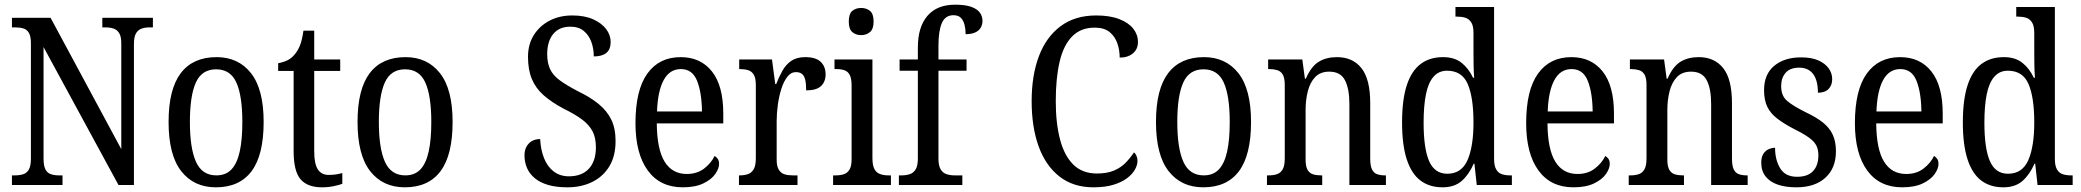

<svg xmlns="http://www.w3.org/2000/svg" viewBox="-20 -790 8887 820"><path d="M31 0V-41H43Q64 -41 79.5 -46Q95 -51 103.5 -66.5Q112 -82 112 -113V-605Q112 -635 103.5 -649.5Q95 -664 80 -668.5Q65 -673 45 -673H31V-714H196L498 -153V-605Q498 -634 489 -648.5Q480 -663 465 -668Q450 -673 431 -673H417V-714H633V-673H618Q599 -673 584 -667.5Q569 -662 560.5 -647Q552 -632 552 -601V0H486L166 -589V-113Q166 -82 174 -66.5Q182 -51 197.5 -46Q213 -41 232 -41H247V0Z M902 10Q808 10 754 -59Q700 -128 700 -269Q700 -409 752 -477.5Q804 -546 905 -546Q998 -546 1052 -477.5Q1106 -409 1106 -269Q1106 -128 1054.5 -59Q1003 10 902 10ZM904 -41Q945 -41 969 -67Q993 -93 1004 -143.5Q1015 -194 1015 -269Q1015 -381 989.5 -437.5Q964 -494 903 -494Q842 -494 816.5 -437.5Q791 -381 791 -269Q791 -157 817 -99Q843 -41 904 -41Z M1355 10Q1293 10 1263.5 -24.5Q1234 -59 1234 -145V-487H1168V-520Q1190 -524 1207.5 -532.5Q1225 -541 1238 -557Q1252 -573 1261 -595.5Q1270 -618 1276 -659H1322V-536H1433V-487H1322V-143Q1322 -90 1337.5 -66.5Q1353 -43 1383 -43Q1401 -43 1414.5 -45Q1428 -47 1442 -51V-5Q1429 0 1405.5 5Q1382 10 1355 10Z M1709 10Q1615 10 1561 -59Q1507 -128 1507 -269Q1507 -409 1559 -477.5Q1611 -546 1712 -546Q1805 -546 1859 -477.5Q1913 -409 1913 -269Q1913 -128 1861.5 -59Q1810 10 1709 10ZM1711 -41Q1752 -41 1776 -67Q1800 -93 1811 -143.5Q1822 -194 1822 -269Q1822 -381 1796.5 -437.5Q1771 -494 1710 -494Q1649 -494 1623.5 -437.5Q1598 -381 1598 -269Q1598 -157 1624 -99Q1650 -41 1711 -41Z M2403 10Q2356 10 2321.5 0Q2287 -10 2264.5 -28.5Q2242 -47 2231 -72Q2220 -97 2220 -127Q2220 -148 2228.5 -163.5Q2237 -179 2251.5 -187.5Q2266 -196 2287 -196Q2289 -151 2303.5 -114.5Q2318 -78 2345 -57.5Q2372 -37 2410 -37Q2465 -37 2495 -69.5Q2525 -102 2525 -161Q2525 -202 2510.5 -229.5Q2496 -257 2466 -279.5Q2436 -302 2387 -326Q2336 -353 2302 -383Q2268 -413 2251.5 -452.5Q2235 -492 2235 -547Q2235 -601 2260 -640.5Q2285 -680 2327.5 -702Q2370 -724 2424 -724Q2477 -724 2513.5 -707.5Q2550 -691 2569 -665.5Q2588 -640 2588 -611Q2588 -579 2569.5 -564Q2551 -549 2516 -549Q2516 -582 2505.5 -611Q2495 -640 2473 -658Q2451 -676 2416 -676Q2368 -676 2342.5 -644.5Q2317 -613 2317 -559Q2317 -522 2329 -495.5Q2341 -469 2370 -447.5Q2399 -426 2449 -400Q2501 -375 2536.5 -346Q2572 -317 2590.5 -279.5Q2609 -242 2609 -188Q2609 -124 2583 -80.5Q2557 -37 2510.5 -13.5Q2464 10 2403 10Z M2896 10Q2799 10 2746.5 -62Q2694 -134 2694 -264Q2694 -405 2744.5 -475.5Q2795 -546 2887 -546Q2972 -546 3020.5 -485Q3069 -424 3069 -305V-263H2785Q2786 -152 2818.5 -99.5Q2851 -47 2913 -47Q2957 -47 2987 -70Q3017 -93 3032 -124Q3039 -120 3045 -112Q3051 -104 3051 -90Q3051 -70 3034.5 -46.5Q3018 -23 2983.5 -6.5Q2949 10 2896 10ZM2978 -314Q2977 -395 2957 -445Q2937 -495 2888 -495Q2840 -495 2814.5 -448Q2789 -401 2786 -314Z M3136 0V-41H3139Q3158 -41 3173.5 -46Q3189 -51 3198.5 -66.5Q3208 -82 3208 -114V-427Q3208 -457 3199 -471.5Q3190 -486 3174.5 -490.5Q3159 -495 3139 -495H3137V-536H3277L3291 -431H3295Q3307 -462 3322 -488.5Q3337 -515 3360 -530.5Q3383 -546 3419 -546Q3464 -546 3485 -526Q3506 -506 3506 -472Q3506 -441 3486.5 -422.5Q3467 -404 3423 -404Q3423 -432 3419 -449Q3415 -466 3405.5 -474Q3396 -482 3379 -482Q3358 -482 3342.5 -462Q3327 -442 3317 -410.5Q3307 -379 3302 -342.5Q3297 -306 3297 -273V-108Q3297 -79 3306.5 -64.5Q3316 -50 3331 -45.5Q3346 -41 3365 -41H3386V0Z M3538 0V-41H3549Q3569 -41 3584 -46Q3599 -51 3608 -65.5Q3617 -80 3617 -110V-425Q3617 -455 3609 -470Q3601 -485 3586.5 -490Q3572 -495 3552 -495H3544V-536H3706V-115Q3706 -84 3714.5 -68Q3723 -52 3739 -46.5Q3755 -41 3774 -41H3785V0ZM3658 -640Q3635 -640 3620 -653Q3605 -666 3605 -698Q3605 -731 3620 -743.5Q3635 -756 3658 -756Q3680 -756 3695.5 -743.5Q3711 -731 3711 -698Q3711 -666 3695.5 -653Q3680 -640 3658 -640Z M3819 0V-41H3831Q3849 -41 3865 -46Q3881 -51 3890.5 -66.5Q3900 -82 3900 -113V-488H3822V-536H3900V-587Q3900 -675 3941 -722.5Q3982 -770 4059 -770Q4102 -770 4127.5 -761Q4153 -752 4164.5 -736.5Q4176 -721 4176 -701Q4176 -684 4168 -671Q4160 -658 4144 -651Q4128 -644 4104 -644Q4104 -665 4099.5 -683.5Q4095 -702 4084 -713.5Q4073 -725 4052 -725Q4017 -725 4002.5 -691.5Q3988 -658 3988 -596V-536H4108V-488H3988V-113Q3988 -82 3997.5 -66.5Q4007 -51 4023 -46Q4039 -41 4057 -41H4090V0Z M4650 10Q4564 10 4505 -36Q4446 -82 4416 -164.5Q4386 -247 4386 -358Q4386 -468 4417 -550Q4448 -632 4509.5 -678Q4571 -724 4662 -724Q4720 -724 4760 -708.5Q4800 -693 4820 -667.5Q4840 -642 4840 -611Q4840 -580 4818.5 -562Q4797 -544 4762 -544Q4762 -576 4752 -605Q4742 -634 4719 -653Q4696 -672 4655 -672Q4596 -672 4559 -634.5Q4522 -597 4505.5 -526.5Q4489 -456 4489 -358Q4489 -263 4507.5 -193.5Q4526 -124 4564.5 -86.5Q4603 -49 4665 -49Q4708 -49 4737.5 -61.5Q4767 -74 4787 -94.5Q4807 -115 4823 -139Q4829 -135 4833.5 -125Q4838 -115 4838 -103Q4838 -85 4827 -65.5Q4816 -46 4793.5 -29Q4771 -12 4735.5 -1Q4700 10 4650 10Z M5119 10Q5025 10 4971 -59Q4917 -128 4917 -269Q4917 -409 4969 -477.5Q5021 -546 5122 -546Q5215 -546 5269 -477.5Q5323 -409 5323 -269Q5323 -128 5271.5 -59Q5220 10 5119 10ZM5121 -41Q5162 -41 5186 -67Q5210 -93 5221 -143.5Q5232 -194 5232 -269Q5232 -381 5206.5 -437.5Q5181 -494 5120 -494Q5059 -494 5033.5 -437.5Q5008 -381 5008 -269Q5008 -157 5034 -99Q5060 -41 5121 -41Z M5391 0V-41H5399Q5418 -41 5433.5 -46Q5449 -51 5458 -66.5Q5467 -82 5467 -114V-427Q5467 -457 5458.5 -471.5Q5450 -486 5434.5 -490.5Q5419 -495 5401 -495H5396V-536H5542L5553 -454H5557Q5580 -507 5612.5 -526.5Q5645 -546 5690 -546Q5757 -546 5794.5 -499Q5832 -452 5832 -349V-113Q5832 -82 5839.5 -66.5Q5847 -51 5861.5 -46Q5876 -41 5895 -41H5899V0H5743V-346Q5743 -411 5724 -447.5Q5705 -484 5657 -484Q5619 -484 5597 -461Q5575 -438 5565.5 -400.5Q5556 -363 5556 -321V-108Q5556 -79 5564.5 -64.5Q5573 -50 5588 -45.5Q5603 -41 5622 -41H5627V0Z M6141 10Q6085 10 6046.5 -19Q6008 -48 5988 -109.5Q5968 -171 5968 -267Q5968 -364 5988 -425.5Q6008 -487 6047 -516.5Q6086 -546 6143 -546Q6192 -546 6222.5 -521.5Q6253 -497 6271 -458H6276Q6274 -482 6273.5 -510Q6273 -538 6273 -564V-650Q6273 -680 6263 -695Q6253 -710 6237.5 -714.5Q6222 -719 6203 -719H6196V-760H6361V-111Q6361 -82 6370 -66.5Q6379 -51 6394.5 -46Q6410 -41 6429 -41H6437V0H6287L6277 -91H6274Q6254 -45 6223 -17.5Q6192 10 6141 10ZM6161 -48Q6222 -48 6247.5 -106Q6273 -164 6273 -267Q6273 -374 6248.5 -431Q6224 -488 6160 -488Q6125 -488 6102.5 -462.5Q6080 -437 6070 -387.5Q6060 -338 6060 -266Q6060 -156 6083.5 -102Q6107 -48 6161 -48Z M6700 10Q6603 10 6550.5 -62Q6498 -134 6498 -264Q6498 -405 6548.5 -475.5Q6599 -546 6691 -546Q6776 -546 6824.5 -485Q6873 -424 6873 -305V-263H6589Q6590 -152 6622.5 -99.5Q6655 -47 6717 -47Q6761 -47 6791 -70Q6821 -93 6836 -124Q6843 -120 6849 -112Q6855 -104 6855 -90Q6855 -70 6838.5 -46.5Q6822 -23 6787.5 -6.5Q6753 10 6700 10ZM6782 -314Q6781 -395 6761 -445Q6741 -495 6692 -495Q6644 -495 6618.5 -448Q6593 -401 6590 -314Z M6936 0V-41H6944Q6963 -41 6978.5 -46Q6994 -51 7003 -66.5Q7012 -82 7012 -114V-427Q7012 -457 7003.5 -471.5Q6995 -486 6979.5 -490.5Q6964 -495 6946 -495H6941V-536H7087L7098 -454H7102Q7125 -507 7157.5 -526.5Q7190 -546 7235 -546Q7302 -546 7339.5 -499Q7377 -452 7377 -349V-113Q7377 -82 7384.5 -66.5Q7392 -51 7406.5 -46Q7421 -41 7440 -41H7444V0H7288V-346Q7288 -411 7269 -447.5Q7250 -484 7202 -484Q7164 -484 7142 -461Q7120 -438 7110.5 -400.5Q7101 -363 7101 -321V-108Q7101 -79 7109.5 -64.5Q7118 -50 7133 -45.5Q7148 -41 7167 -41H7172V0Z M7652 10Q7606 10 7572.5 -1.5Q7539 -13 7520.5 -36.5Q7502 -60 7502 -95Q7502 -119 7511 -133Q7520 -147 7534 -153Q7548 -159 7561 -159Q7561 -107 7583 -71Q7605 -35 7655 -35Q7701 -35 7723.5 -59.5Q7746 -84 7746 -126Q7746 -151 7737.5 -168Q7729 -185 7707.5 -201Q7686 -217 7648 -236Q7601 -260 7571.5 -282.5Q7542 -305 7528 -333.5Q7514 -362 7514 -405Q7514 -473 7557.5 -509Q7601 -545 7672 -545Q7717 -545 7746 -532Q7775 -519 7790 -498Q7805 -477 7805 -452Q7805 -426 7789.5 -410Q7774 -394 7744 -394Q7744 -447 7723.5 -474Q7703 -501 7664 -501Q7625 -501 7606 -479Q7587 -457 7587 -422Q7587 -382 7611 -360.5Q7635 -339 7691 -311Q7736 -290 7764.5 -267.5Q7793 -245 7807 -215.5Q7821 -186 7821 -144Q7821 -72 7776 -31Q7731 10 7652 10Z M8104 10Q8007 10 7954.5 -62Q7902 -134 7902 -264Q7902 -405 7952.5 -475.5Q8003 -546 8095 -546Q8180 -546 8228.5 -485Q8277 -424 8277 -305V-263H7993Q7994 -152 8026.5 -99.5Q8059 -47 8121 -47Q8165 -47 8195 -70Q8225 -93 8240 -124Q8247 -120 8253 -112Q8259 -104 8259 -90Q8259 -70 8242.5 -46.5Q8226 -23 8191.5 -6.5Q8157 10 8104 10ZM8186 -314Q8185 -395 8165 -445Q8145 -495 8096 -495Q8048 -495 8022.5 -448Q7997 -401 7994 -314Z M8536 10Q8480 10 8441.5 -19Q8403 -48 8383 -109.5Q8363 -171 8363 -267Q8363 -364 8383 -425.5Q8403 -487 8442 -516.5Q8481 -546 8538 -546Q8587 -546 8617.5 -521.5Q8648 -497 8666 -458H8671Q8669 -482 8668.5 -510Q8668 -538 8668 -564V-650Q8668 -680 8658 -695Q8648 -710 8632.5 -714.5Q8617 -719 8598 -719H8591V-760H8756V-111Q8756 -82 8765 -66.5Q8774 -51 8789.5 -46Q8805 -41 8824 -41H8832V0H8682L8672 -91H8669Q8649 -45 8618 -17.5Q8587 10 8536 10ZM8556 -48Q8617 -48 8642.5 -106Q8668 -164 8668 -267Q8668 -374 8643.5 -431Q8619 -488 8555 -488Q8520 -488 8497.5 -462.5Q8475 -437 8465 -387.5Q8455 -338 8455 -266Q8455 -156 8478.5 -102Q8502 -48 8556 -48Z"/></svg>

Font: Noto Serif Condensed
Style: Regular
Weight: 400
Width: 3
Designer: Monotype Design Team
Foundry: Monotype Imaging Inc.
Version: Version 2.015